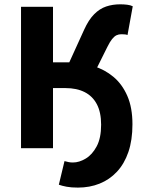

<svg xmlns="http://www.w3.org/2000/svg" viewBox="-20 -683 668 885"><path d="M339.2 181.7Q308.5 181.7 287.6 177.8Q266.8 174 251.2 168.4L277.3 59.6Q287.6 62.6 296.9 64.3Q306.2 66 315.8 66Q345.2 66 375.2 47.9Q405.2 29.9 425.6 -8.3Q446.1 -46.5 446.1 -108.2Q446.1 -165 426.6 -202.3Q407.1 -239.6 370.4 -258.3Q333.7 -277 281.6 -277H224.3V0H76.9V-651.8H224.3V-395.7H299.4L367.8 -546Q388.5 -591.8 413.9 -617.3Q439.2 -642.9 469.2 -653Q499.1 -663.1 533.7 -663.1Q551.2 -663.1 566.3 -661.2Q581.3 -659.4 591.9 -654.1L567.8 -521.6Q563.4 -523.6 556.5 -524.4Q549.5 -525.2 539.6 -525.2Q527.2 -525.2 517.1 -520.5Q507 -515.7 496.7 -503Q486.5 -490.4 474.9 -466.8L414.4 -345.4L306.2 -393.7Q360 -393.7 411.1 -378.2Q462.2 -362.7 502.6 -329Q543 -295.4 566.8 -241.2Q590.5 -187.1 590.5 -109.9Q590.5 -37.1 571.8 17.6Q553 72.3 518.9 108.7Q484.7 145.1 439.1 163.4Q393.6 181.7 339.2 181.7Z"/></svg>

Font: Source Sans 3
Style: Regular
Weight: 200
Designer: Paul D. Hunt
Foundry: Adobe
Version: Version 3.046;hotconv 1.0.118;makeotfexe 2.5.65603